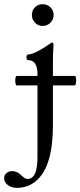

<svg xmlns="http://www.w3.org/2000/svg" viewBox="-81 -637 388 928"><path d="M73.2 -564.9Q73.2 -586.9 87.9 -601.8Q102.5 -616.7 125 -616.7Q147 -616.7 162.6 -601.8Q178.2 -586.9 178.2 -564.9Q178.2 -543 162.8 -527.3Q147.5 -511.7 125 -511.7Q103 -511.7 88.1 -527.3Q73.2 -543 73.2 -564.9ZM281.2 -270Q284.2 -270 285.6 -263.7Q287.1 -257.3 287.1 -248Q287.1 -238.8 285.2 -231.4Q283.2 -224.1 280.3 -224.1H174.8V-28.8Q174.8 19.5 169.4 63.5Q157.7 155.8 121.1 207Q75.7 271 0 271Q-23.9 271 -42.5 257.8Q-61 244.6 -61 224.1Q-61 209 -49.3 199.5Q-37.6 189.9 -22.9 189.9Q1 189.9 20.5 209Q39.6 228 51.8 228Q100.1 228 100.1 124V-224.1H-0.5Q-3.4 -224.1 -5.4 -231Q-7.3 -237.8 -7.3 -247.1Q-7.3 -256.3 -5.4 -263.2Q-3.4 -270 -0.5 -270H100.1V-278.8Q100.1 -346.2 55.2 -346.2Q46.9 -346.2 46.9 -359.9Q46.9 -373.5 55.2 -373.5Q63 -373.5 76.4 -378.2Q89.8 -382.8 103 -390.1Q136.7 -408.7 150.4 -418.9Q166 -431.2 171.9 -431.2Q177.7 -431.2 177.7 -417.5Q174.8 -384.3 174.8 -342.3V-270Z"/></svg>

Font: JuniusX
Style: Regular
Weight: 400
Designer: Peter S. Baker
Foundry: Briery Creek Software
Version: Version 1.004